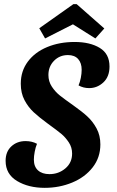

<svg xmlns="http://www.w3.org/2000/svg" viewBox="-20 -882 563 924"><path d="M507 -562Q507 -513 477.5 -485.5Q448 -458 409 -458Q381 -458 358 -471Q365 -487 369 -507.5Q373 -528 373 -546Q373 -579 356 -598Q339 -617 307 -617Q267 -617 240 -589.5Q213 -562 213 -521Q213 -490 229.5 -465Q246 -440 268 -422.5Q290 -405 334 -374Q375 -345 401 -321Q427 -297 445 -263.5Q463 -230 463 -187Q463 -124 426 -76.5Q389 -29 327.5 -3.5Q266 22 195 22Q117 22 62 -11Q7 -44 7 -108Q7 -152 34.5 -177.5Q62 -203 103 -203Q134 -203 158 -190Q151 -173 147 -151.5Q143 -130 143 -114Q143 -80 163 -62Q183 -44 218 -44Q262 -44 294.5 -71.5Q327 -99 327 -143Q327 -173 311 -197Q295 -221 276 -237Q257 -253 210 -287Q169 -317 142.5 -341.5Q116 -366 98 -400Q80 -434 80 -479Q80 -540 114 -585.5Q148 -631 207 -655.5Q266 -680 339 -680Q413 -680 460 -651.5Q507 -623 507 -562ZM197 -697 169 -746 333 -862H349L482 -745L439 -697L331 -765Z"/></svg>

Font: Sansita Medium Italic
Style: Regular
Weight: 500
Italic angle: -11°
Designer: Pablo Cosgaya
Foundry: Omnibus-Type
Version: Version 1.006